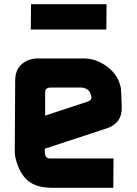

<svg xmlns="http://www.w3.org/2000/svg" viewBox="-20 -890 648 910"><path d="M127 -870H485L484 -750H126ZM518 -139 517 0H226Q153 0 113 -33Q72 -67 54 -139Q50 -154 50 -173L52 -509Q52 -557 81 -584Q113 -613 159 -613H378Q434 -613 487 -575Q537 -537 549 -487L552 -477Q553 -466 554 -457Q555 -448 555 -440L557 -381Q558 -343 539.5 -318Q521 -293 487 -282L192 -185L193 -160L194 -156Q199 -139 215 -139ZM412 -431Q412 -437 411 -440Q404 -470 368 -475H221Q192 -475 194 -449V-342L397 -409Q415 -415 414 -434Z"/></svg>

Font: Covid19
Style: Regular
Weight: 400
Designer: Peter Wiegel
Foundry: (c) CAT - Ing. Peter Wiegel.  for Rudolf Maass + Partner GmbH
Version: Version 001.000